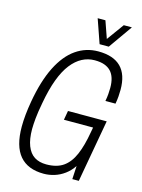

<svg xmlns="http://www.w3.org/2000/svg" viewBox="-130 -944 763 1030"><g transform="rotate(15 251.5 -428.5)"><path d="M217 12Q128 12 83 -41Q38 -94 38 -202Q38 -233 41.5 -268.5Q45 -304 52 -344Q73 -464 112.5 -542.5Q152 -621 207.5 -659.5Q263 -698 331 -698Q373 -698 404.5 -687.5Q436 -677 457 -656Q478 -635 488.5 -603.5Q499 -572 499 -530Q499 -512 497.5 -492.5Q496 -473 492 -451H436Q440 -472 441.5 -491Q443 -510 443 -525Q443 -556 436 -578.5Q429 -601 415 -616Q401 -631 379 -639Q357 -647 325 -647Q288 -647 255.5 -630Q223 -613 195.5 -578Q168 -543 147 -487Q126 -431 112 -353Q107 -325 103.5 -303.5Q100 -282 98.5 -264Q97 -246 96 -232Q95 -218 95 -204Q95 -148 109.5 -111Q124 -74 151 -57Q178 -40 217 -40Q275 -40 311 -65Q347 -90 369 -141Q391 -192 404 -269L409 -296H247L256 -347H471L409 0H373L377 -74Q358 -45 331.5 -25.5Q305 -6 275.5 3Q246 12 217 12ZM471 -869 378 -737H327L281 -869H324L366 -749H339L426 -869Z"/></g></svg>

Font: Archivo ExtraCondensed ExtraLight
Style: Italic
Weight: 250
Width: 2
Italic angle: -10°
Designer: Hector Gatti
Foundry: Omnibus-Type
Version: Version 2.001